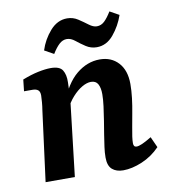

<svg xmlns="http://www.w3.org/2000/svg" viewBox="-72 -668 654 737"><g transform="rotate(-10 254.5 -299.0)"><path d="M350 7Q323 7 307 -7Q291 -21 291 -53Q291 -73 294 -94Q297 -115 301 -141Q305 -165 309.5 -193Q314 -221 317.5 -248Q321 -275 321 -295Q321 -320 313 -334.5Q305 -349 286 -349Q270 -349 251 -338Q232 -327 213.5 -306.5Q195 -286 182 -258L173 -284Q201 -359 243 -393.5Q285 -428 334 -428Q379 -428 406.5 -398Q434 -368 434 -315Q434 -289 430.5 -260Q427 -231 421.5 -202.5Q416 -174 412 -150Q408 -129 406 -114.5Q404 -100 404 -89Q404 -74 416 -74Q424 -74 438 -80Q452 -86 475 -100L494 -58Q463 -26 423.5 -9.5Q384 7 350 7ZM48 0 84 -276Q86 -287 87.5 -304.5Q89 -322 89 -331Q89 -346 81.5 -352Q74 -358 60 -358H27L32 -403Q65 -416 93.5 -422Q122 -428 143 -428Q178 -428 189 -410Q200 -392 199 -363L197 -300L162 0ZM332 -476Q309 -476 290 -488.5Q271 -501 255 -514Q239 -527 223 -527Q207 -527 193.5 -514.5Q180 -502 166 -479L130 -499Q143 -540 171.5 -572.5Q200 -605 238 -605Q261 -605 280 -592.5Q299 -580 315.5 -567.5Q332 -555 346 -555Q363 -555 376 -567.5Q389 -580 403 -603L439 -583Q425 -542 397.5 -509Q370 -476 332 -476Z"/></g></svg>

Font: Rasa SemiBold
Style: Italic
Weight: 600
Italic angle: -7.10001°
Designer: Anna Giedrys (Yrsa+Rasa design), David Brezina (Yrsa art-direction, Rasa art-direction, design)
Foundry: Rosetta Type Foundry
Version: Version 2.004